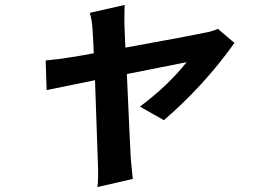

<svg xmlns="http://www.w3.org/2000/svg" viewBox="-20 -655 1040 778"><path d="M547 -223Q662 -309 736 -403L494 -355Q508 -40 510 -12L518 70L375 103Q379 63 377 16Q374 -56 365 -330L169 -290L165 -410Q220 -415 260 -422Q295 -427 360 -439Q358 -497 355 -532Q354 -568 344 -603L485 -635Q484 -611 484 -559L488 -462Q753 -510 808 -522Q838 -527 863 -538L930 -481Q806 -307 644 -168Z"/></svg>

Font: KaiGen Gothic CN Bold
Style: Bold
Weight: 700
Designer: Ryoko NISHIZUKA  (kana & ideographs); Paul D. Hunt (Latin, Greek & Cyrillic); Wenlong ZHANG  (bopomofo); Sandoll Communi
Foundry: Adobe Systems Incorporated
Version: Version 1.002.20150501